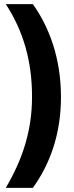

<svg xmlns="http://www.w3.org/2000/svg" viewBox="-20 -751 358 929"><path d="M275 -282C275 -467 219 -619 139 -731H8C93 -601 135 -455 135 -283C135 -118 89 20 8 158H139C221 44 275 -100 275 -282Z"/></svg>

Font: Noto Sans Arabic UI XCn XBd
Style: Regular
Weight: 800
Width: 2
Designer: Monotype Design Team, Nadine Chahine and Nizar Qandah
Foundry: Monotype Imaging Inc.
Version: Version 2.010